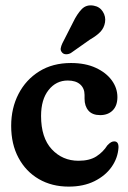

<svg xmlns="http://www.w3.org/2000/svg" viewBox="-20 -683 476 713"><path d="M416 -322.5Q416 -290.5 398.5 -273Q381 -255.5 352 -255.5Q323 -255.5 308.5 -272.2Q294 -289 294 -316.5V-330.5Q294 -355 277.8 -369.5Q261.5 -384 231.5 -384Q188.5 -384 160.5 -348.8Q132.5 -313.5 132.5 -252.5Q132.5 -171.5 172.2 -128.8Q212 -86 271.5 -86Q312.5 -86 337.8 -102.2Q363 -118.5 378.5 -143Q387 -152 392.8 -155Q398.5 -158 404 -158Q421 -158 420 -134.5Q417.5 -96 394.5 -63.2Q371.5 -30.5 330.8 -10.2Q290 10 235 10Q172.5 10 124.2 -18Q76 -46 48.8 -96.8Q21.5 -147.5 21.5 -215.5Q21.5 -281.5 48.8 -334.2Q76 -387 125.8 -418Q175.5 -449 243.5 -449Q297 -449 335.5 -431.2Q374 -413.5 395 -384.8Q416 -356 416 -322.5ZM251 -599.5Q266 -631 283.5 -649Q301 -667 328 -662Q350.5 -658 362 -639.5Q373.5 -621 370 -600Q366.5 -579.5 353.2 -565.2Q340 -551 314 -536L243 -486Q235 -481.5 225.8 -481.5Q216.5 -481.5 211 -487.5Q204 -495 205.5 -503.8Q207 -512.5 211.5 -522Z"/></svg>

Font: Fraunces 144pt SuperSoft SemiBold
Style: Regular
Weight: 600
Version: Version 1.000;[b76b70a41]